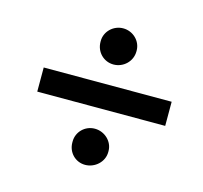

<svg xmlns="http://www.w3.org/2000/svg" viewBox="-78 -655 699 661"><g transform="rotate(15 271.0 -325.0)"><path d="M54 -282H510V-368H54ZM278 -81C313 -81 344 -109 344 -144V-148C344 -182 314 -210 279 -210C244 -210 216 -182 216 -148V-144C216 -109 243 -81 278 -81ZM283 -440C318 -440 348 -468 348 -504V-507C348 -541 319 -569 284 -569C249 -569 220 -541 220 -507V-504C220 -468 248 -440 283 -440Z"/></g></svg>

Font: Fixel Text 20240404 Medium
Style: Italic
Weight: 500
Width: 4
Italic angle: -10°
Designer: AlfaBravo + MacPaw
Foundry: Kyrylo Tkachov, Marchela Mozhyna, Serhii Makarenko, Maria Weinstein, Zakhar Kryvoshyya
Version: Version 1.211;Glyphs 3.2 (3225)